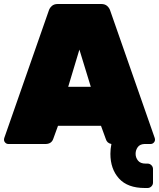

<svg xmlns="http://www.w3.org/2000/svg" viewBox="-20 -720 795 960"><path d="M531 -667 754 -29Q755 -26 755 -22Q755 -13 748.5 -6.5Q742 0 733 0H702Q679 1 668.5 16Q658 31 658 49Q658 68 670 83Q682 98 708 98H718Q729 98 737 106Q745 114 745 125V193Q745 204 737 212Q729 220 718 220H704Q618 220 575 172.5Q532 125 532 49Q532 25 537 0Q515 -4 509 -25L485 -91H270L246 -25Q237 0 207 0H22Q13 0 6.5 -6.5Q0 -13 0 -22Q0 -26 1 -29L224 -667Q228 -680 239 -690Q250 -700 269 -700H486Q505 -700 516 -690Q527 -680 531 -667ZM377 -472 321 -286H434Z"/></svg>

Font: Rubik
Style: Regular
Weight: 900
Designer: Hubert & Fischer
Foundry: Hubert & Fischer
Version: Version 1.100